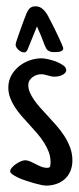

<svg xmlns="http://www.w3.org/2000/svg" viewBox="-20 -579 249 606"><path d="M189 -357.9Q189 -352.1 184.8 -348.1Q180.7 -344.2 174.8 -341.6Q168.9 -338.9 162.8 -337.9Q156.7 -336.9 152.8 -336.9Q147 -336.9 141.6 -338.1Q136.2 -339.4 130.9 -340.8Q125.5 -342.3 120.6 -343.5Q115.7 -344.7 110.4 -344.7Q103 -344.7 95.7 -342.3Q88.4 -339.8 82.5 -335.4Q76.7 -331.1 73 -324.7Q69.3 -318.4 69.3 -310.5Q69.3 -298.8 74.2 -287.4Q79.1 -275.9 87.2 -264.2Q95.2 -252.4 105.7 -240.5Q116.2 -228.5 127.9 -216.3Q142.1 -200.7 156.5 -184.6Q170.9 -168.5 182.4 -150.9Q193.8 -133.3 201.2 -113.8Q208.5 -94.2 208.5 -72.8Q208.5 -54.2 202.4 -39.6Q196.3 -24.9 185.3 -14.6Q174.3 -4.4 158.9 1.2Q143.6 6.8 125.5 6.8Q120.6 6.8 110.6 4.9Q100.6 2.9 87.9 -0.7Q75.2 -4.4 61.8 -8.8Q48.3 -13.2 37.4 -18.3Q26.4 -23.4 19.3 -28.6Q12.2 -33.7 12.2 -38.1Q12.2 -43.9 17.6 -50Q22.9 -56.2 30.3 -61.3Q37.6 -66.4 45.7 -69.8Q53.7 -73.2 59.1 -73.2Q66.4 -73.2 74.5 -69.8Q82.5 -66.4 90.8 -62Q100.1 -57.1 109.6 -53.2Q119.1 -49.3 129.4 -49.3Q137.2 -49.3 138.4 -54.7Q139.6 -60.1 139.6 -66.9Q139.6 -84 133.8 -99.4Q127.9 -114.7 118.7 -129.4Q109.4 -144 97.2 -158Q85 -171.9 72.8 -185.5Q60.1 -199.2 48.1 -212.9Q36.1 -226.6 26.9 -241Q17.6 -255.4 12 -270.5Q6.3 -285.6 6.3 -302.7Q6.3 -323.7 15.6 -340.6Q24.9 -357.4 39.8 -369.6Q54.7 -381.8 73.5 -388.4Q92.3 -395 111.3 -395Q117.7 -395 130.9 -392.3Q144 -389.6 156.7 -384.8Q169.4 -379.9 179.2 -373Q189 -366.2 189 -357.9ZM179.7 -426.3Q179.7 -422.4 176.8 -419.9Q173.8 -417.5 169.9 -416.3Q166 -415 161.6 -414.8Q157.2 -414.6 154.3 -414.6Q149.9 -414.6 144.8 -414.8Q139.6 -415 135.7 -417.5Q128.9 -420.4 126.2 -425.5Q123.5 -430.7 121.1 -436Q115.2 -451.7 109.4 -466.3Q103.5 -481 96.7 -495.6Q89.8 -478.5 83 -461.9Q76.2 -445.3 69.3 -428.2Q67.9 -423.8 66.2 -420.7Q64.5 -417.5 60.5 -414.6Q59.6 -413.6 55.7 -413.6Q51.8 -413.6 47.1 -415.8Q42.5 -418 38.6 -421.4Q34.7 -424.8 32 -429.2Q29.3 -433.6 29.3 -438Q29.3 -441.4 33.9 -455.3Q38.6 -469.2 44.7 -486.1Q50.8 -502.9 56.4 -518.1Q62 -533.2 64.5 -538.6Q68.8 -548.3 75 -553.7Q81.1 -559.1 92.8 -559.1Q106.4 -559.1 117.2 -548.3Q126 -539.6 131.8 -528.1Q137.7 -516.6 143.6 -505.4Q145.5 -501.5 151.6 -489.5Q157.7 -477.5 163.8 -464.4Q169.9 -451.2 174.8 -439.9Q179.7 -428.7 179.7 -426.3Z"/></svg>

Font: Just Another Hand
Style: Regular
Weight: 400
Designer: Astigmatic (AOETI)
Foundry: Astigmatic (AOETI)
Version: Version 1.001